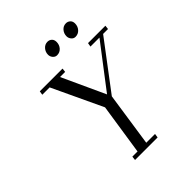

<svg xmlns="http://www.w3.org/2000/svg" viewBox="-240 -1023 1163 1163"><g transform="rotate(-45 341.5 -441.0)"><path d="M117.2 -676.8 121.1 -702.1H315.9L313 -676.8H269L396 -400.9L606.9 -676.8H529.8L534.2 -702.1H683.1L680.2 -676.8H638.2L408.2 -372.1L356.9 -25.9H432.1L428.2 0H234.9L237.8 -25.9H282.2L332 -354L180.2 -676.8ZM313 -823.2Q313 -846.7 328.4 -864.3Q343.8 -881.8 366.2 -881.8Q382.3 -881.8 393.6 -871.3Q404.8 -860.8 404.8 -841.8Q404.8 -816.9 389.4 -799.6Q374 -782.2 350.1 -782.2Q334.5 -782.2 323.7 -794.9Q313 -807.6 313 -823.2ZM471.2 -823.2Q471.2 -846.7 486.3 -864.3Q501.5 -881.8 523.9 -881.8Q540 -881.8 551.5 -871.3Q563 -860.8 563 -841.8Q563 -817.4 547.4 -799.8Q531.7 -782.2 507.8 -782.2Q492.2 -782.2 481.7 -794.9Q471.2 -807.6 471.2 -823.2Z"/></g></svg>

Font: Dehuti
Style: Italic
Weight: 400
Version: Version 1.2